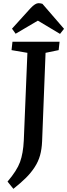

<svg xmlns="http://www.w3.org/2000/svg" viewBox="-20 -965 426 1218"><path d="M386.2 -782.2 360.8 -750 220.2 -834 79.1 -751 56.2 -783.2 174.8 -914.1Q204.1 -944.8 224.1 -944.8Q235.4 -944.8 249 -940.9ZM153.8 -629.9 53.2 -647 59.1 -700.2H357.9L352.1 -647L269 -629.9L247.1 -68.8Q245.1 -19 234.1 20.5Q223.1 60.1 199.5 96.2Q175.8 132.3 144.5 163.3Q113.3 194.3 64.9 232.9L27.8 187Q87.4 117.2 107.2 62.5Q127 7.8 130.9 -73.2Z"/></svg>

Font: Literata Book SemiBold
Style: Italic
Weight: 600
Italic angle: -3°
Designer: Latin by Veronika Burian and Jose Scaglione. Greek by Irene Vlachou. Cyrillic by Vera Evstafieva
Foundry: TypeTogether
Version: Version 1.003;PS 001.003;hotconv 1.0.88;makeotf.lib2.5.64775